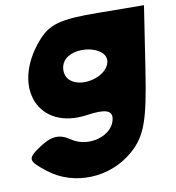

<svg xmlns="http://www.w3.org/2000/svg" viewBox="-86 -617 858 934"><g transform="rotate(-10 343.5 -150.0)"><path d="M155 -454C-17 -252 78 -24 322 -60C412 -73 447 -62 441 -21C428 61 303 98 223 43C174 9 133 11 74 50C-1 100 0 110 82 174C201 267 380 260 498 158C576 90 602 19 640 -231L687 -538L459 -540C271 -542 216 -526 155 -454ZM464 -300C453 -225 311 -190 260 -250C241 -273 241 -313 260 -338C311 -406 475 -375 464 -300Z"/></g></svg>

Font: Hussar Skorodowane
Style: Ky
Weight: 700
Foundry: Cannot Into Space Fonts
Version: Version 0.892